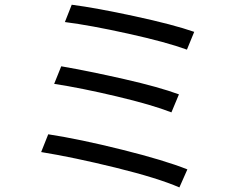

<svg xmlns="http://www.w3.org/2000/svg" viewBox="-20 -777 1040 822"><path d="M257.8 -682.6 287.1 -756.8Q391.6 -743.2 556.6 -707.5Q721.7 -671.9 811.5 -640.6L780.3 -564.5Q692.4 -596.7 529.3 -632.8Q366.2 -668.9 257.8 -682.6ZM211.9 -418 242.2 -493.2Q365.2 -471.7 513.2 -438Q661.1 -404.3 746.1 -373L713.9 -295.9Q631.8 -328.1 479.5 -364.3Q327.1 -400.4 211.9 -418ZM156.2 -126 186.5 -202.1Q320.3 -181.6 502.4 -136.2Q684.6 -90.8 782.2 -51.8L748 25.4Q656.2 -14.6 475.6 -59.1Q294.9 -103.5 156.2 -126Z"/></svg>

Font: GenEi Gothic M Regular
Style: Regular
Weight: 400
Designer: o_tamon (Modified); [Source Han Sans]
Ryoko NISHIZUKA  (kana & ideographs); Paul D. Hunt (Latin, Greek & Cyrillic); Wenl
Version: Version 1.1a;Original Version 1.004